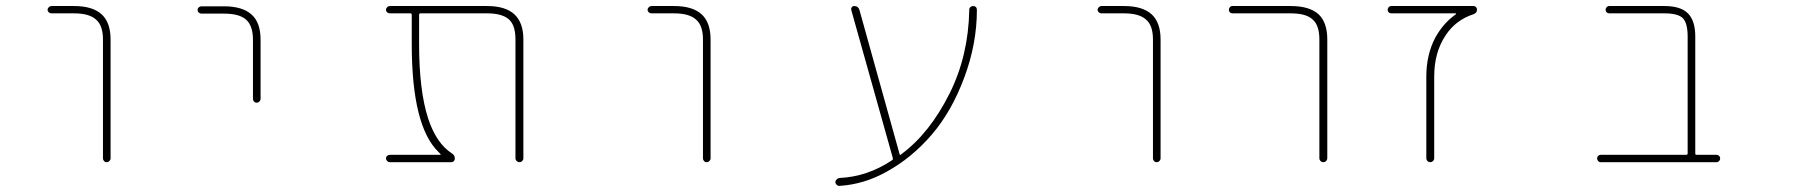

<svg xmlns="http://www.w3.org/2000/svg" viewBox="-20 -564 6040 640"><path d="M323.2 -36.1V-432.6Q323.2 -479.5 299.8 -499Q277.3 -519.5 226.6 -519.5H151.4Q146.5 -519.5 142.6 -522.9Q138.7 -526.4 138.7 -531.2Q138.7 -536.1 142.6 -540Q146.5 -543.9 151.4 -543.9H226.6Q288.1 -543.9 318.4 -516.6Q348.6 -489.3 348.6 -432.6V-36.1Q348.6 -31.2 344.7 -27.3Q340.8 -23.4 335.4 -23.4Q330.1 -23.4 326.7 -27.3Q323.2 -31.2 323.2 -36.1Z M823.2 -234.4V-431.6Q823.2 -478.5 799.8 -499Q777.3 -518.6 726.6 -518.6H651.4Q646.5 -518.6 642.6 -522Q638.7 -525.4 638.7 -530.8Q638.7 -536.1 642.6 -539.6Q646.5 -543 651.4 -543H726.6Q788.1 -543 818.4 -515.6Q848.6 -489.3 848.6 -431.6V-234.4Q848.6 -229.5 844.7 -225.6Q840.8 -221.7 835.4 -221.7Q830.1 -221.7 826.7 -225.6Q823.2 -229.5 823.2 -234.4Z M1698.2 -36.1V-432.6Q1698.2 -479.5 1676.8 -499Q1654.3 -519.5 1603.5 -519.5H1381.8Q1377 -519.5 1377 -514.6V-417Q1377 -261.7 1407.2 -168.9Q1434.6 -85.9 1486.3 -52.7Q1496.1 -46.9 1496.1 -35.2Q1496.1 -30.3 1492.7 -26.9Q1489.3 -23.4 1484.4 -23.4H1279.3Q1274.4 -23.4 1270.5 -27.3Q1266.6 -31.2 1266.6 -36.1Q1266.6 -41 1270.5 -44.4Q1274.4 -47.9 1279.3 -47.9H1447.3Q1448.2 -47.9 1448.7 -49.3Q1449.2 -50.8 1448.2 -50.8L1442.4 -56.6Q1397.5 -99.6 1375 -189.5Q1352.5 -279.3 1352.5 -417V-514.6Q1352.5 -519.5 1347.7 -519.5H1279.3Q1274.4 -519.5 1270.5 -522.9Q1266.6 -526.4 1266.6 -531.2Q1266.6 -536.1 1270.5 -540Q1274.4 -543.9 1279.3 -543.9H1603.5Q1665 -543.9 1694.8 -516.1Q1724.6 -488.3 1724.6 -432.6V-36.1Q1724.6 -31.2 1720.7 -27.3Q1716.8 -23.4 1711.4 -23.4Q1706.1 -23.4 1702.1 -27.3Q1698.2 -31.2 1698.2 -36.1Z M2323.2 -36.1V-432.6Q2323.2 -479.5 2299.8 -499Q2277.3 -519.5 2226.6 -519.5H2151.4Q2146.5 -519.5 2142.6 -522.9Q2138.7 -526.4 2138.7 -531.2Q2138.7 -536.1 2142.6 -540Q2146.5 -543.9 2151.4 -543.9H2226.6Q2288.1 -543.9 2318.4 -516.6Q2348.6 -489.3 2348.6 -432.6V-36.1Q2348.6 -31.2 2344.7 -27.3Q2340.8 -23.4 2335.4 -23.4Q2330.1 -23.4 2326.7 -27.3Q2323.2 -31.2 2323.2 -36.1Z M2777.3 29.3Q2871.1 25.4 2954.1 -30.3Q2957 -32.2 2956.1 -37.1L2817.4 -531.2Q2816.4 -536.1 2819.3 -540Q2822.3 -543.9 2827.1 -543.9Q2840.8 -543.9 2844.7 -531.2L2978.5 -50.8Q2979.5 -45.9 2983.4 -48.8L2985.4 -50.8Q3079.1 -120.1 3145.5 -252.9Q3208 -377.9 3210.9 -531.2Q3210.9 -537.1 3214.8 -540.5Q3218.8 -543.9 3224.1 -543.9Q3229.5 -543.9 3232.9 -540.5Q3236.3 -537.1 3236.3 -531.2Q3236.3 -418 3194.3 -305.7Q3152.3 -192.4 3085.4 -114.7Q3018.6 -37.1 2934.6 8.8Q2859.4 50.8 2777.3 55.7Q2777.3 55.7 2777.3 55.7Q2772.5 55.7 2768.6 51.8Q2764.6 47.9 2764.6 43Q2764.6 38.1 2768.6 34.2Q2772.5 30.3 2777.3 29.3Z M3823.2 -36.1V-432.6Q3823.2 -479.5 3799.8 -499Q3777.3 -519.5 3726.6 -519.5H3651.4Q3646.5 -519.5 3642.6 -522.9Q3638.7 -526.4 3638.7 -531.2Q3638.7 -536.1 3642.6 -540Q3646.5 -543.9 3651.4 -543.9H3726.6Q3788.1 -543.9 3818.4 -516.6Q3848.6 -489.3 3848.6 -432.6V-36.1Q3848.6 -31.2 3844.7 -27.3Q3840.8 -23.4 3835.4 -23.4Q3830.1 -23.4 3826.7 -27.3Q3823.2 -31.2 3823.2 -36.1Z M4377.9 -37.1V-432.6Q4377.9 -479.5 4355.5 -499Q4334 -519.5 4282.2 -519.5H4087.9Q4083 -519.5 4079.6 -522.9Q4076.2 -526.4 4076.2 -531.2Q4076.2 -536.1 4079.6 -540Q4083 -543.9 4087.9 -543.9H4282.2Q4344.7 -543.9 4375 -516.6Q4404.3 -489.3 4404.3 -432.6V-37.1Q4404.3 -31.2 4400.4 -27.3Q4396.5 -23.4 4391.1 -23.4Q4385.7 -23.4 4381.8 -27.3Q4377.9 -31.2 4377.9 -37.1Z M4734.4 -37.1V-308.6Q4734.4 -380.9 4763.7 -437.5Q4789.1 -483.4 4825.2 -510.7L4833 -516.6Q4834 -517.6 4833.5 -518.6Q4833 -519.5 4832 -519.5H4618.2Q4612.3 -519.5 4608.9 -522.9Q4605.5 -526.4 4605.5 -531.2Q4605.5 -536.1 4608.9 -540Q4612.3 -543.9 4618.2 -543.9H4891.6Q4896.5 -543.9 4899.9 -540.5Q4903.3 -537.1 4903.3 -532.2Q4903.3 -520.5 4891.6 -516.6Q4832 -497.1 4798.8 -446.3Q4760.7 -389.6 4760.7 -308.6V-37.1Q4760.7 -31.2 4756.8 -27.3Q4752.9 -23.4 4747.6 -23.4Q4742.2 -23.4 4738.3 -27.3Q4734.4 -31.2 4734.4 -37.1Z M5315.4 -23.4Q5310.5 -23.4 5307.1 -27.3Q5303.7 -31.2 5303.7 -36.1Q5303.7 -41 5307.1 -44.4Q5310.5 -47.9 5315.4 -47.9H5600.6Q5605.5 -47.9 5605.5 -52.7V-442.4Q5605.5 -486.3 5589.8 -502.9Q5574.2 -519.5 5528.3 -519.5H5343.8Q5338.9 -519.5 5335.4 -522.9Q5332 -526.4 5332 -531.2Q5332 -536.1 5335.4 -540Q5338.9 -543.9 5343.8 -543.9H5528.3Q5582 -543.9 5606.4 -519.5Q5630.9 -495.1 5630.9 -442.4V-52.7Q5630.9 -47.9 5634.8 -47.9H5702.1Q5707 -47.9 5710.4 -44.4Q5713.9 -41 5713.9 -36.1Q5713.9 -31.2 5710.4 -27.3Q5707 -23.4 5702.1 -23.4Z"/></svg>

Font: Rounded-X Mgen+ 2m thin
Style: Regular
Weight: 100
Designer: [Source Han Sans]
Ryoko NISHIZUKA  (kana & ideographs); Paul D. Hunt (Latin, Greek & Cyrillic); Wenlong ZHANG  (bopomofo
Version: Version 1.059.20150602